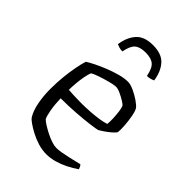

<svg xmlns="http://www.w3.org/2000/svg" viewBox="-208 -790 880 880"><g transform="rotate(45 232.0 -350.0)"><path d="M259 0Q232 0 204.5 -8.5Q177 -17 153.5 -29.5Q130 -42 114 -53.5Q98 -65 94 -71Q77 -97 69 -138.5Q61 -180 61 -225Q61 -267 65 -305Q69 -343 75 -374.5Q81 -406 88 -428Q102 -437 126 -449Q150 -461 179 -472.5Q208 -484 237 -492Q266 -500 290 -500Q306 -500 329 -489.5Q352 -479 372.5 -465Q393 -451 401 -440Q408 -429 413 -402.5Q418 -376 420 -348Q422 -320 420 -303Q412 -292 398 -280.5Q384 -269 370.5 -260Q357 -251 350 -247Q340 -244 305.5 -239.5Q271 -235 223 -231.5Q175 -228 125 -228Q126 -189 131.5 -157.5Q137 -126 144 -112Q152 -104 168 -94Q184 -84 203 -74.5Q222 -65 240 -59Q258 -53 271 -53Q284 -53 302.5 -56Q321 -59 340.5 -63.5Q360 -68 376.5 -72Q393 -76 402 -78Q406 -76 409.5 -68.5Q413 -61 414 -57Q391 -41 365 -28Q339 -15 312 -7.5Q285 0 259 0ZM205 -279Q235 -279 265 -281Q295 -283 320 -287Q345 -291 359 -296Q361 -312 360 -333.5Q359 -355 356.5 -374.5Q354 -394 349 -405Q345 -410 329.5 -419.5Q314 -429 296.5 -437Q279 -445 267 -445Q255 -445 228.5 -438Q202 -431 177 -422.5Q152 -414 142 -407Q136 -392 132 -369.5Q128 -347 126 -323.5Q124 -300 124 -282Q138 -281 159.5 -280Q181 -279 205 -279ZM252 -700Q309 -700 336 -669.5Q363 -639 370 -589Q364 -586 354 -583Q344 -580 332 -580Q324 -622 306 -637Q288 -652 252 -652Q216 -652 198.5 -637Q181 -622 173 -580Q160 -580 151 -583Q142 -586 135 -589Q142 -639 169 -669.5Q196 -700 252 -700Z"/></g></svg>

Font: Texturina 12pt Thin
Style: Regular
Weight: 250
Designer: Guillermo Torres Carreño
Foundry: Omnibus-Type
Version: Version 1.002